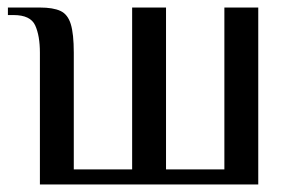

<svg xmlns="http://www.w3.org/2000/svg" viewBox="-20 -490 778 510"><path d="M86 0V-350Q86 -395 73.5 -422.5Q61 -450 16 -450H1V-470H86Q121 -470 140.5 -461Q160 -452 168 -426Q176 -400 176 -350V-40H331V-470H421V-40H576V-470H666V0Z"/></svg>

Font: El Messiri
Style: Regular
Weight: 400
Designer: Mohamed Gaber
Foundry: Kief Type Foundry
Version: Version 2.020